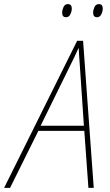

<svg xmlns="http://www.w3.org/2000/svg" viewBox="-79 -916 536 936"><path d="M-59 0H-30L108 -278H332L352 0H378L326 -717H297ZM119 -303 265 -600Q276 -622 285.5 -642Q295 -662 303 -680H305Q306 -662 307 -641Q308 -620 310 -600L330 -303ZM394 -832Q408 -832 415 -846.5Q422 -861 422 -874Q422 -896 403 -896Q388 -896 381.5 -881.5Q375 -867 375 -854Q375 -832 394 -832ZM243 -832Q257 -832 264 -846.5Q271 -861 271 -874Q271 -896 252 -896Q237 -896 230.5 -881.5Q224 -867 224 -854Q224 -832 243 -832Z"/></svg>

Font: Noto Sans UI SemiCondensed Thin
Style: Italic
Weight: 250
Width: 4
Italic angle: -12°
Designer: Monotype Design Team
Foundry: Monotype Imaging Inc.
Version: Version 1.901